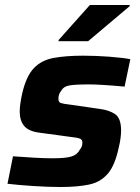

<svg xmlns="http://www.w3.org/2000/svg" viewBox="-20 -741 559 769"><path d="M223 8Q172 8 112 4Q52 0 10 -5L32 -115Q74 -112 115 -109.5Q156 -107 190 -107Q244 -107 267 -114.5Q290 -122 300 -142Q310 -153 310 -170Q310 -182 299.5 -186Q289 -190 260 -193L135 -210Q93 -216 76 -237.5Q59 -259 59 -294Q59 -322 69 -367Q85 -436 115.5 -468Q146 -500 195 -509Q244 -518 313 -518Q363 -518 416.5 -514Q470 -510 502 -504L479 -394Q438 -398 398.5 -400.5Q359 -403 333 -403Q289 -403 262 -399.5Q235 -396 225 -377Q214 -365 214 -344Q214 -332 223.5 -328.5Q233 -325 260 -322L378 -305Q418 -300 441.5 -283.5Q465 -267 465 -218Q465 -207 463 -189.5Q461 -172 456 -152Q441 -79 411.5 -45Q382 -11 335.5 -1.5Q289 8 223 8ZM214 -576 215 -581 340 -721H500L499 -716L333 -576Z"/></svg>

Font: Saira
Style: Bold Italic
Weight: 700
Italic angle: -12°
Designer: Hector Gatti with collaboration of the Omnibus-Type team
Foundry: Omnibus-Type
Version: Version 1.100; ttfautohint (v1.8.3)